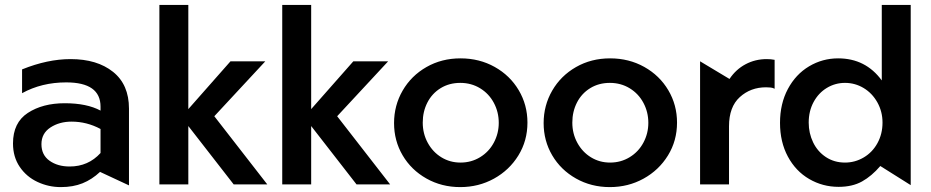

<svg xmlns="http://www.w3.org/2000/svg" viewBox="-20 -752 3797 783"><path d="M264 -73Q215 -73 182 -96.5Q149 -120 149 -164Q149 -208 185.5 -232Q222 -256 272 -256Q334 -256 390 -226V-128Q340 -73 264 -73ZM268 -511Q174 -511 70 -469V-372Q150 -416 250 -416Q390 -416 390 -317V-301Q334 -331 244 -331Q154 -331 93.5 -291.5Q33 -252 33 -167Q33 -112 60.5 -71.5Q88 -31 133 -10Q178 11 228 11Q278 11 316.5 -4.5Q355 -20 388 -51L506 4V-309Q506 -407 441 -459Q376 -511 268 -511Z M748 -732H630V0H748V-238L933 0H1070L854 -278L1062 -502H920L748 -307Z M1249 -732H1131V0H1249V-238L1434 0H1571L1355 -278L1563 -502H1421L1249 -307Z M2131 -252Q2131 -324 2095.5 -384Q2060 -444 1997.5 -479Q1935 -514 1858 -514Q1781 -514 1719 -478.5Q1657 -443 1622 -382.5Q1587 -322 1587 -250Q1587 -178 1622 -118.5Q1657 -59 1719 -24Q1781 11 1857 11Q1932 11 1994.5 -23.5Q2057 -58 2094 -118Q2131 -178 2131 -252ZM2014 -251Q2014 -208 1994 -170.5Q1974 -133 1938 -111Q1902 -89 1858 -89Q1815 -89 1780 -110.5Q1745 -132 1724.5 -169.5Q1704 -207 1704 -252Q1704 -297 1723 -334Q1742 -371 1777 -392.5Q1812 -414 1857 -414Q1902 -414 1938 -392Q1974 -370 1994 -332.5Q2014 -295 2014 -251Z M2741 -252Q2741 -324 2705.5 -384Q2670 -444 2607.5 -479Q2545 -514 2468 -514Q2391 -514 2329 -478.5Q2267 -443 2232 -382.5Q2197 -322 2197 -250Q2197 -178 2232 -118.5Q2267 -59 2329 -24Q2391 11 2467 11Q2542 11 2604.5 -23.5Q2667 -58 2704 -118Q2741 -178 2741 -252ZM2624 -251Q2624 -208 2604 -170.5Q2584 -133 2548 -111Q2512 -89 2468 -89Q2425 -89 2390 -110.5Q2355 -132 2334.5 -169.5Q2314 -207 2314 -252Q2314 -297 2333 -334Q2352 -371 2387 -392.5Q2422 -414 2467 -414Q2512 -414 2548 -392Q2584 -370 2604 -332.5Q2624 -295 2624 -251Z M3107 -511Q3060 -511 3020.5 -490Q2981 -469 2955 -430L2835 -502V0H2953V-237Q2953 -316 2997 -356Q3041 -396 3104 -396Q3114 -396 3123 -395Q3132 -394 3139 -390V-508Q3124 -511 3107 -511Z M3694 -732H3576V-424Q3510 -514 3398 -514Q3334 -514 3279.5 -481.5Q3225 -449 3193 -389Q3161 -329 3161 -251Q3161 -173 3193 -113.5Q3225 -54 3280 -22Q3335 10 3400 10Q3456 10 3495.5 -12Q3535 -34 3570 -75L3694 3ZM3278 -252Q3278 -299 3298 -336Q3318 -373 3352 -393.5Q3386 -414 3426 -414Q3467 -414 3502 -393Q3537 -372 3558 -334.5Q3579 -297 3579 -252Q3579 -206 3558.5 -168.5Q3538 -131 3502.5 -110Q3467 -89 3426 -89Q3382 -89 3348 -111.5Q3314 -134 3296 -171.5Q3278 -209 3278 -252Z"/></svg>

Font: Geom Medium
Style: Bold
Weight: 500
Version: Version 1.102